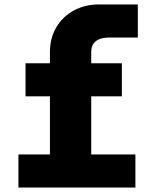

<svg xmlns="http://www.w3.org/2000/svg" viewBox="-20 -845 690 865"><path d="M205 0V-610Q205 -674 234 -722.5Q263 -771 313 -798Q363 -825 426 -825H601V-676H473Q450 -676 431.5 -670Q413 -664 402 -649.5Q391 -635 391 -610V0ZM95 -411V-560H529V-411ZM63 0V-149H590V0Z"/></svg>

Font: Azeret Mono ExtraBold
Style: Regular
Weight: 800
Designer: Martin Vácha
Foundry: Displaay
Version: Version 1.002